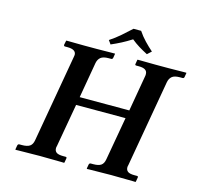

<svg xmlns="http://www.w3.org/2000/svg" viewBox="-114 -924 1082 1047"><g transform="rotate(15 427.0 -401.0)"><path d="M556 -803Q574 -776 596.5 -752.5Q619 -729 642 -709L619 -688Q592 -702 570 -715.5Q548 -729 526 -747Q496 -728 470 -714.5Q444 -701 414 -688L399 -709Q431 -730 458.5 -754Q486 -778 513 -803ZM641 -569Q642 -572 642 -575.5Q642 -579 642 -582Q642 -613 594 -613H580Q571 -613 573 -621L577 -645L579 -646Q579 -646 594.5 -646Q610 -646 633 -645.5Q656 -645 678.5 -645Q701 -645 716 -645Q729 -645 751.5 -645Q774 -645 797 -645.5Q820 -646 836 -646Q852 -646 852 -646L854 -645L850 -621Q848 -613 841 -613H826Q795 -613 781.5 -601.5Q768 -590 764 -569L678 -77Q677 -74 676.5 -71Q676 -68 676 -65Q676 -49 687 -41Q698 -33 724 -33H739Q747 -33 745 -24L741 -1L739 1Q739 1 723 0.5Q707 0 683.5 0Q660 0 637.5 -0.5Q615 -1 602 -1Q587 -1 564.5 -0.5Q542 0 519.5 0Q497 0 481.5 0.5Q466 1 466 1L464 -1L468 -24Q470 -33 478 -33H492Q522 -33 536 -43Q550 -53 554 -77L597 -321H318L275 -77Q274 -74 273.5 -71Q273 -68 273 -65Q273 -49 284 -41Q295 -33 322 -33H336Q344 -33 342 -24L338 -1L336 1Q336 1 320 0.5Q304 0 281 0Q258 0 235.5 -0.5Q213 -1 199 -1Q184 -1 161.5 -0.5Q139 0 116.5 0Q94 0 78.5 0.5Q63 1 63 1L61 -1L65 -24Q67 -33 75 -33H89Q119 -33 133.5 -43Q148 -53 152 -77L238 -569Q240 -577 240 -582Q240 -613 191 -613H177Q170 -613 170 -621L175 -645L177 -646Q177 -646 192.5 -646Q208 -646 230.5 -645.5Q253 -645 275.5 -645Q298 -645 313 -645Q326 -645 348.5 -645Q371 -645 394.5 -645.5Q418 -646 434 -646Q450 -646 450 -646L451 -645L447 -621Q445 -613 438 -613H424Q393 -613 379 -601.5Q365 -590 361 -569L326 -367H606Z"/></g></svg>

Font: Libertinus Serif SemiBold
Style: Italic
Weight: 600
Italic angle: -11.5°
Designer: Philipp H. Poll, Khaled Hosny
Foundry: Caleb Maclennan
Version: Version 7.051;RELEASE